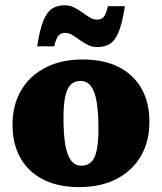

<svg xmlns="http://www.w3.org/2000/svg" viewBox="-20 -710 628 744"><path d="M295.5 -68Q317.5 -68 332.2 -81Q347 -94 354.2 -125.2Q361.5 -156.5 361.5 -211Q361.5 -274.5 354.5 -315.5Q347.5 -356.5 332.2 -376.5Q317 -396.5 292 -396.5Q270.5 -396.5 255.8 -383.5Q241 -370.5 233.5 -339.5Q226 -308.5 226 -253.5Q226 -190.5 233 -149.2Q240 -108 255.5 -88Q271 -68 295.5 -68ZM287 15Q205 15 147.2 -14.5Q89.5 -44 59 -98.2Q28.5 -152.5 28.5 -226Q28.5 -303 62 -360Q95.5 -417 156.5 -448.2Q217.5 -479.5 300.5 -479.5Q383 -479.5 440.5 -450Q498 -420.5 528.5 -366.5Q559 -312.5 559 -238.5Q559 -162 525.8 -105Q492.5 -48 431.5 -16.5Q370.5 15 287 15ZM464 -686Q454 -620.5 439.8 -586.2Q425.5 -552 405.5 -539.8Q385.5 -527.5 357 -527.5Q337.5 -527.5 320.8 -535.8Q304 -544 289 -555Q274 -566 260.2 -574.2Q246.5 -582.5 233.5 -582.5Q221.5 -582.5 213.8 -578Q206 -573.5 200.5 -562.5Q195 -551.5 190 -530.5H124Q134 -596 148.2 -630.2Q162.5 -664.5 182.5 -677Q202.5 -689.5 231 -689.5Q250.5 -689.5 267.2 -681Q284 -672.5 299 -661.8Q314 -651 327.8 -642.5Q341.5 -634 354.5 -634Q367 -634 374.8 -638.5Q382.5 -643 388 -654.2Q393.5 -665.5 398 -686Z"/></svg>

Font: Newsreader ExtraBold
Style: Regular
Weight: 800
Designer: Hugues Gentile
Foundry: Production Type
Version: Version 1.003